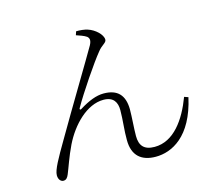

<svg xmlns="http://www.w3.org/2000/svg" viewBox="-110 -904 1220 1075"><g transform="rotate(-15 500.0 -367.0)"><path d="M409 -743C427 -737 454 -728 468 -718C480 -708 484 -694 470 -668C432 -601 282 -353 190 -194C138 -105 103 -45 103 -13C103 13 118 26 131 26C147 26 155 17 163 -2C177 -35 196 -95 227 -159C277 -261 367 -354 464 -354C523 -354 541 -318 541 -274C541 -216 532 -155 533 -102C533 -10 585 30 666 30C759 30 880 -28 928 -245L905 -253C860 -133 786 -25 674 -25C612 -25 588 -56 588 -111C588 -156 594 -219 594 -265C593 -346 555 -388 474 -388C432 -388 386 -370 333 -337C325 -331 319 -337 325 -345C367 -420 471 -573 511 -621C535 -653 562 -658 562 -677C562 -707 521 -744 482 -756C465 -762 436 -765 416 -764Z"/></g></svg>

Font: Noto Serif KR Light
Style: Regular
Weight: 300
Designer: Ryoko NISHIZUKA 西塚涼子 (kana & ideographs); Frank Grießhammer (Latin, Greek & Cyrillic); Wenlong ZHANG 张文龙 (bopomofo); San
Foundry: Adobe
Version: Version 2.001;hotconv 1.1.0;makeotfexe 2.6.0